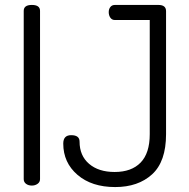

<svg xmlns="http://www.w3.org/2000/svg" viewBox="-20 -751 765 777"><path d="M76 -26V-707Q76 -731 109 -731Q142 -731 142 -707V-26Q142 -14 132 -7Q122 0 109 0Q95 0 85.5 -7Q76 -14 76 -26ZM586 -670H445Q433 -670 426.5 -679.5Q420 -689 420 -702Q420 -714 426.5 -722.5Q433 -731 445 -731H621Q652 -731 652 -706V-208Q652 -97 595.5 -45.5Q539 6 446 6Q351 6 293.5 -43.5Q236 -93 236 -170Q236 -204 268 -204Q302 -204 302 -178Q302 -121 340.5 -88Q379 -55 444 -55Q512 -55 549 -93Q586 -131 586 -208Z"/></svg>

Font: Dosis
Style: Regular
Weight: 400
Designer: Edgar Tolentino, Pablo Impallari, Igino Marini
Foundry: Edgar Tolentino, Pablo Impallari, Igino Marini
Version: Version 1.007